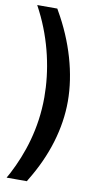

<svg xmlns="http://www.w3.org/2000/svg" viewBox="-96 -751 474 942"><g transform="rotate(10 141.5 -280.0)"><path d="M10 -710 24 -683C92 -549 123 -402 123 -270C123 -113 78 19 24 123L9 150H110L115 141C198 6 240 -135 240 -270C240 -408 196 -561 115 -701L110 -710Z"/></g></svg>

Font: Mint Spirit
Style: Bold
Weight: 700
Designer: HARENDAL Hirwen
Foundry: Arkandis Digital Foundry.
Version: Version 1.004;FFEdit